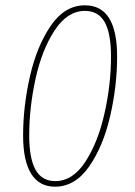

<svg xmlns="http://www.w3.org/2000/svg" viewBox="-20 -693 508 723"><path d="M67 -183Q67 -87 97.5 -38.5Q128 10 187 10Q263 10 316 -66.5Q369 -143 395 -256.5Q421 -370 421 -480Q421 -673 300 -673Q224 -673 171.5 -596.5Q119 -520 93 -406.5Q67 -293 67 -183ZM398 -480Q398 -375 373.5 -266Q349 -157 301.5 -84Q254 -11 188 -11Q138 -11 114 -53.5Q90 -96 90 -183Q90 -288 114 -397Q138 -506 186 -579Q234 -652 300 -652Q350 -652 374 -610Q398 -568 398 -480Z"/></svg>

Font: Fira Sans Extra Condensed Thin
Style: Italic
Weight: 250
Width: 3
Italic angle: -8°
Designer: Carrois Corporate & Edenspiekermann AG
Foundry: Carrois Corporate GbR & Edenspiekermann AG
Version: Version 4.203